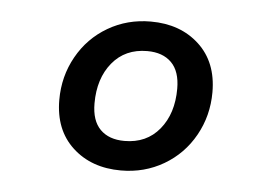

<svg xmlns="http://www.w3.org/2000/svg" viewBox="-35 -745 586 407"><g transform="rotate(5 258.5 -541.0)"><path d="M92 -519Q92 -569 115.5 -611Q139 -653 180 -677Q221 -701 271 -701Q334 -701 374 -664Q414 -627 414 -563Q414 -513 390.5 -471Q367 -429 326 -405Q285 -381 235 -381Q172 -381 132 -418Q92 -455 92 -519ZM339 -564Q339 -601 320.5 -619.5Q302 -638 269 -638Q222 -638 194.5 -604.5Q167 -571 167 -518Q167 -481 185.5 -462.5Q204 -444 237 -444Q284 -444 311.5 -477.5Q339 -511 339 -564Z"/></g></svg>

Font: FiraGO
Style: Italic
Weight: 400
Italic angle: -8°
Designer: bBox Type GmbH
Foundry: bBox Type GmbH
Version: Version 1.001